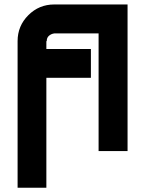

<svg xmlns="http://www.w3.org/2000/svg" viewBox="-20 -687 670 873"><path d="M190.8 -333.3V166.7H60V-500Q60 -569.2 108.8 -617.9Q157.5 -666.7 226.7 -666.7H560V0H428.3V-535H226.7Q213.3 -533.3 202.9 -524.6Q192.5 -515.8 192.5 -500H190.8V-464.2H393.3V-333.3Z"/></svg>

Font: 0xA000-Squareish
Style: Squareish-Bold
Weight: 700
Version: Version 0.1